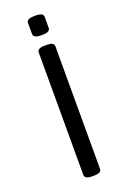

<svg xmlns="http://www.w3.org/2000/svg" viewBox="-164 -915 647 972"><g transform="rotate(-20 160.0 -429.5)"><path d="M156 2Q134 2 124.5 -4Q115 -10 115 -20V-680Q115 -691 124.5 -696.5Q134 -702 156 -702H164Q187 -702 196 -696.5Q205 -691 205 -680V-20Q205 -10 196 -4Q187 2 164 2ZM160 -757Q135 -757 125 -763Q115 -769 115 -779V-839Q115 -849 125 -855Q135 -861 160 -861Q185 -861 195 -855.5Q205 -850 205 -839V-779Q205 -769 195 -763Q185 -757 160 -757Z"/></g></svg>

Font: Asap Expanded
Style: Regular
Weight: 400
Width: 7
Designer: Pablo Cosgaya
Foundry: Omnibus-Type
Version: Version 3.001; ttfautohint (v1.8.4.7-5d5b)